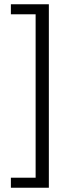

<svg xmlns="http://www.w3.org/2000/svg" viewBox="-20 -728 343 900"><path d="M31 152V105H147V-661H31V-708H209V152Z"/></svg>

Font: Toshiba Sans
Style: Regular
Weight: 400
Designer: Paul D. Hunt
Foundry: Toshiba Corporation
Version: Version 2.020;PS 2.0;hotconv 1.0.86;makeotf.lib2.5.63406